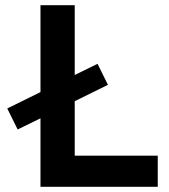

<svg xmlns="http://www.w3.org/2000/svg" viewBox="-20 -720 652 740"><path d="M588 0H136V-264L48 -221L8 -302L136 -365V-700H268V-431L356 -474L396 -393L268 -330V-120H588Z"/></svg>

Font: Rootstock Sans Headline
Style: Bold
Weight: 700
Designer: Florian Karsten
Foundry: Florian Karsten
Version: Version 2.000;FEAKit 1.0